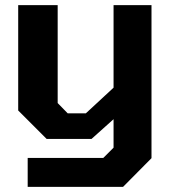

<svg xmlns="http://www.w3.org/2000/svg" viewBox="-20 -542 663 749"><path d="M88 187V74H383L423 34V-77L337 0H162L51 -111V-522H205V-140L244 -100H315L423 -200V-522H571V75L460 187Z"/></svg>

Font: Tomorrow SemiBold
Style: Regular
Weight: 600
Designer: Tony de Marco, Monica Rizzolli
Foundry: Just in Type
Version: Version 2.002